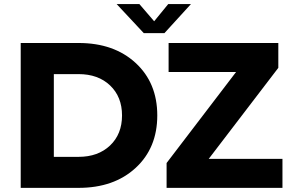

<svg xmlns="http://www.w3.org/2000/svg" viewBox="-20 -908 1425 928"><path d="M80.1 0V-700.2H359.9Q530.8 -700.2 635.5 -603.8Q740.2 -507.3 740.2 -350.1Q740.2 -192.9 635.5 -96.4Q530.8 0 359.9 0ZM359.9 -149.9Q454.1 -149.9 512 -204.8Q569.8 -259.8 569.8 -350.1Q569.8 -439.9 512.2 -494.9Q454.6 -549.8 359.9 -549.8H240.2V-149.9ZM988.8 -140.1H1345.2V0H785.2V-120.1L1121.1 -560.1H794.9V-700.2H1325.2V-580.1ZM774.9 -748H674.8L543.9 -888.2H653.8L725.1 -805.2L793 -888.2H902.8Z"/></svg>

Font: Gully
Style: Bold
Weight: 700
Designer: jaikishan Patel
Foundry: MagicType
Version: Version 1.000;Glyphs 3.2 (3242)